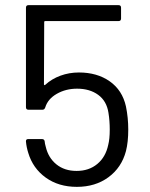

<svg xmlns="http://www.w3.org/2000/svg" viewBox="-20 -720 583 747"><path d="M479 -216Q479 -167 470 -132Q453 -68 402 -30.5Q351 7 279 7Q208 7 158 -29Q108 -65 90 -125Q83 -147 81 -169V-171Q81 -179 90 -179H143Q153 -179 154 -169Q154 -163 158 -149Q168 -106 199.5 -80.5Q231 -55 278 -55Q326 -55 358.5 -82Q391 -109 401 -156Q407 -179 407 -216Q407 -250 402 -281Q395 -327 362 -351Q329 -375 280 -375Q236 -375 201 -355Q166 -335 156 -302Q153 -293 145 -293H91Q81 -293 81 -303V-690Q81 -700 91 -700H441Q451 -700 451 -690V-648Q451 -638 441 -638H156Q152 -638 152 -634L151 -392Q151 -390 152.5 -389Q154 -388 156 -390Q181 -413 215 -425.5Q249 -438 287 -438Q358 -438 407 -403.5Q456 -369 470 -306Q479 -262 479 -216Z"/></svg>

Font: Amber EN
Style: Regular
Weight: 400
Designer: Jeremy Tribby
Foundry: Tribby Type Co.
Version: Version 1.403 November 24, 2021